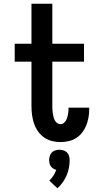

<svg xmlns="http://www.w3.org/2000/svg" viewBox="-20 -755 540 1031"><path d="M304 8Q281 8 258 2Q235 -4 216 -17.5Q197 -31 183.5 -50.5Q170 -70 162.5 -92.5Q155 -115 152 -138Q149 -161 149 -185V-424H59V-520H149V-735H261V-520H431V-424H261V-185Q261 -175 261.5 -165.5Q262 -156 263.5 -146Q265 -136 267.5 -126.5Q270 -117 274.5 -108.5Q279 -100 287 -94Q295 -88 304 -88Q317 -88 326.5 -98Q336 -108 340 -120.5Q344 -133 346 -146Q348 -159 348 -173Q348 -174 348 -175Q348 -176 348 -177H459Q459 -175 459 -172.5Q459 -170 459 -167Q459 -145 455 -123Q451 -101 443 -81Q435 -61 421 -43Q407 -25 388.5 -13.5Q370 -2 348 3Q326 8 304 8ZM288 256 245 215Q257 203 266.5 188.5Q276 174 282 157Q273 155 265.5 150Q258 145 253 138Q248 131 246 122Q244 113 244 104Q244 93 247.5 82Q251 71 258.5 63.5Q266 56 277 52.5Q288 49 299 49Q310 49 321 52.5Q332 56 339.5 63.5Q347 71 350.5 82Q354 93 354 104Q354 125 350 146.5Q346 168 337.5 187.5Q329 207 316.5 224.5Q304 242 288 256Z"/></svg>

Font: Iosevka Gothic
Style: Bold
Weight: 700
Monospace: yes
Designer: Belleve Invis
Foundry: Belleve Invis
Version: Version 15.5.1; ttfautohint (v1.8.4)